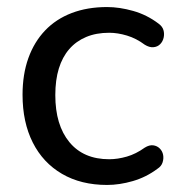

<svg xmlns="http://www.w3.org/2000/svg" viewBox="-20 -516 505 545"><path d="M284 9Q210 9 156 -22.5Q102 -54 73 -111.5Q44 -169 44 -247Q44 -305 60.5 -351Q77 -397 108 -429.5Q139 -462 183.5 -479Q228 -496 284 -496Q319 -496 358 -485Q397 -474 430 -449Q441 -441 444 -430.5Q447 -420 444.5 -409Q442 -398 434.5 -390.5Q427 -383 415.5 -382Q404 -381 391 -389Q367 -407 340.5 -415Q314 -423 290 -423Q253 -423 224.5 -411Q196 -399 176.5 -376.5Q157 -354 147 -321.5Q137 -289 137 -246Q137 -161 177 -112.5Q217 -64 290 -64Q314 -64 340 -71.5Q366 -79 391 -97Q404 -105 415 -103.5Q426 -102 433.5 -94.5Q441 -87 443 -76.5Q445 -66 441.5 -55Q438 -44 427 -37Q395 -13 357 -2Q319 9 284 9Z"/></svg>

Font: Nunito ExtraLight Medium
Style: Regular
Weight: 500
Version: Version 3.602